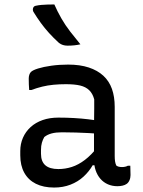

<svg xmlns="http://www.w3.org/2000/svg" viewBox="-20 -832 640 862"><path d="M495 -352Q495 -325 495 -297.5Q495 -270 495 -242.5Q495 -215 495 -187.5Q495 -160 495 -132Q495 -118 496.5 -108Q498 -98 502 -89Q507 -85 513.5 -83.5Q520 -82 528 -82Q535 -82 542 -83.5Q549 -85 554 -88H565Q565 -77 565.5 -67Q566 -57 566 -46Q566 -33 561 -22Q556 -11 548 -6Q541 -1 530 1.5Q519 4 507 4Q484 4 464.5 -4.5Q445 -13 431 -29Q417 -45 409.5 -67Q402 -89 402 -117Q402 -149 402 -184.5Q402 -220 402 -249Q402 -277 402.5 -300Q403 -323 403 -344Q403 -365 403 -386Q396 -412 380.5 -427Q365 -442 340 -448Q315 -454 276 -454Q247 -454 220.5 -451.5Q194 -449 169.5 -443Q145 -437 121 -428H111Q110 -440 109.5 -453Q109 -466 109 -479Q109 -488 111.5 -496Q114 -504 119 -509Q127 -517 151 -524.5Q175 -532 210.5 -537Q246 -542 286 -542Q339 -542 378.5 -529Q418 -516 444 -492Q470 -468 482.5 -433Q495 -398 495 -352ZM164 -142Q164 -107 183.5 -90Q203 -73 242 -73Q273 -73 302.5 -82.5Q332 -92 361 -114Q390 -136 419 -173L421 -90H396Q380 -62 355 -39Q330 -16 296.5 -3Q263 10 223 10Q175 10 141 -7Q107 -24 89 -56.5Q71 -89 71 -135V-154Q71 -186 83 -213.5Q95 -241 117.5 -261.5Q140 -282 171.5 -293Q203 -304 242 -304Q279 -304 313 -302Q347 -300 376 -296.5Q405 -293 426 -289Q433 -287 436.5 -278Q440 -269 441.5 -256Q443 -243 443 -229Q410 -233 380 -234.5Q350 -236 320.5 -237Q291 -238 258 -238Q231 -238 212 -233Q193 -228 179 -217Q172 -205 168 -191Q164 -177 164 -158ZM224 -812Q238 -780 255.5 -749.5Q273 -719 295 -690.5Q317 -662 341 -633Q328 -630 313.5 -628.5Q299 -627 283 -627Q272 -627 262.5 -630Q253 -633 245 -639Q220 -662 200 -684Q180 -706 163 -729.5Q146 -753 130 -779Q126 -787 128.5 -795.5Q131 -804 140 -806Q154 -809 166.5 -810Q179 -811 193 -811.5Q207 -812 224 -812Z"/></svg>

Font: Rec Mono Semicasual
Style: Regular
Weight: 400
Version: Version 1.085; ttfautohint (v1.8.4.7-5d5b)